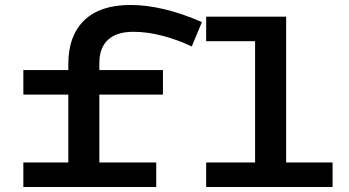

<svg xmlns="http://www.w3.org/2000/svg" viewBox="-20 -753 1405 773"><path d="M380 -499V-471H636V-372H380V-99H609V0H74V-99H255V-372H74V-471H255V-494Q255 -609 319 -671Q383 -733 505 -733Q635 -733 793 -664L752 -566Q695 -593 634 -609Q573 -625 517 -625Q450 -625 415 -593Q380 -561 380 -499ZM1319 -99V0H810V-99H1007V-587H810V-686H1132V-99Z"/></svg>

Font: BioRhyme Expanded
Style: Bold
Weight: 700
Width: 7
Designer: Aoife Mooney
Foundry: Aoife Mooney Type
Version: Version 1.000